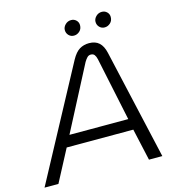

<svg xmlns="http://www.w3.org/2000/svg" viewBox="-161 -966 970 1069"><g transform="rotate(-15 324.0 -431.5)"><path d="M-37 0 310 -646Q331 -684 355 -698.5Q379 -713 410 -713Q446 -713 467.5 -693.5Q489 -674 498 -634L642 0H565L524 -184H140L43 0ZM173 -248H512L435 -614Q431 -631 424 -640Q417 -649 403 -649Q391 -649 382.5 -640.5Q374 -632 365 -617ZM518 -775Q500 -775 488 -787.5Q476 -800 476 -818Q476 -835 490 -849Q504 -863 524 -863Q541 -863 553 -851.5Q565 -840 565 -823Q565 -801 550.5 -788Q536 -775 518 -775ZM341 -775Q323 -775 311 -787.5Q299 -800 299 -818Q299 -835 313 -849Q327 -863 347 -863Q364 -863 376 -851.5Q388 -840 388 -823Q388 -801 373.5 -788Q359 -775 341 -775Z"/></g></svg>

Font: MuseoModerno Light
Style: Italic
Weight: 300
Italic angle: -9°
Designer: Pablo Cosgaya, Héctor Gatti, Marcela Romero, and the Authors of The MuseoModerno Project.
Foundry: Omnibus-Type Team
Version: Version 1.003